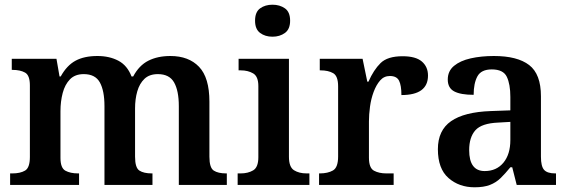

<svg xmlns="http://www.w3.org/2000/svg" viewBox="-20 -786 2420 816"><path d="M23 0V-49H33Q66 -49 86.5 -61Q107 -73 107 -119V-423Q107 -466 86.5 -477.5Q66 -489 33 -489H30V-536H220L233 -461H238Q264 -508 301 -528Q338 -548 394 -548Q445 -548 483 -528Q521 -508 539 -461H546Q571 -508 610.5 -528Q650 -548 704 -548Q782 -548 826 -502Q870 -456 870 -354V-120Q870 -73 888.5 -61Q907 -49 941 -49H944V0H740V-335Q740 -400 720 -435.5Q700 -471 651 -471Q615 -471 594 -451Q573 -431 563.5 -398Q554 -365 554 -325V-120Q554 -73 572.5 -61Q591 -49 625 -49H628V0H424V-335Q424 -400 404.5 -435.5Q385 -471 336 -471Q299 -471 277.5 -449Q256 -427 246.5 -391Q237 -355 237 -313V-115Q237 -72 258 -60.5Q279 -49 312 -49H316V0Z M1138 -630Q1107 -630 1085.5 -646Q1064 -662 1064 -698Q1064 -735 1085.5 -750.5Q1107 -766 1138 -766Q1169 -766 1191 -750.5Q1213 -735 1213 -698Q1213 -662 1191 -646Q1169 -630 1138 -630ZM990 0V-49H1003Q1034 -49 1056 -62Q1078 -75 1078 -118V-420Q1078 -461 1056 -474Q1034 -487 1003 -487H994V-536H1208V-120Q1208 -76 1229.5 -62.5Q1251 -49 1283 -49H1295V0Z M1336 0V-49H1339Q1373 -49 1395 -61.5Q1417 -74 1417 -121V-419Q1417 -463 1396 -475Q1375 -487 1342 -487H1339V-536H1521L1541 -439H1546Q1568 -489 1597.5 -518Q1627 -547 1691 -547Q1747 -547 1773 -524.5Q1799 -502 1799 -465Q1799 -382 1686 -382Q1686 -423 1676 -443Q1666 -463 1637 -463Q1612 -463 1595.5 -444Q1579 -425 1568 -395.5Q1557 -366 1552.5 -332.5Q1548 -299 1548 -270V-116Q1548 -72 1569.5 -60.5Q1591 -49 1622 -49H1653V0Z M1997 10Q1931 10 1886 -29.5Q1841 -69 1841 -152Q1841 -232 1897 -271Q1953 -310 2066 -314L2149 -317V-374Q2149 -428 2134 -459.5Q2119 -491 2070 -491Q2025 -491 2009 -461.5Q1993 -432 1993 -383Q1938 -383 1910.5 -397.5Q1883 -412 1883 -448Q1883 -484 1909.5 -506Q1936 -528 1980.5 -538Q2025 -548 2079 -548Q2179 -548 2229 -509.5Q2279 -471 2279 -377V-120Q2279 -79 2292.5 -64Q2306 -49 2340 -49H2343V0H2176L2157 -75H2149Q2127 -48 2107.5 -29Q2088 -10 2062 0Q2036 10 1997 10ZM2040 -59Q2090 -59 2119.5 -94.5Q2149 -130 2149 -191V-268L2097 -265Q2027 -262 2000.5 -232.5Q1974 -203 1974 -148Q1974 -59 2040 -59Z"/></svg>

Font: Noto Serif Myanmar SemiBold
Style: Regular
Weight: 600
Designer: Ben Mitchell and the Monotype Design Team
Foundry: Monotype Imaging Inc.
Version: Version 2.106; ttfautohint (v1.8.4.7-5d5b)